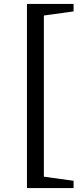

<svg xmlns="http://www.w3.org/2000/svg" viewBox="-20 -761 414 976"><path d="M117 195V-741H354V-703L151 -675L203 -739V193L151 130L354 158V195Z"/></svg>

Font: Piazzolla Thin SemiBold
Style: Regular
Weight: 600
Version: Version 2.005